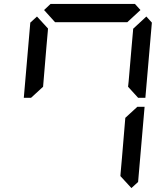

<svg xmlns="http://www.w3.org/2000/svg" viewBox="-20 -1020 856 976"><path d="M204 -969 237 -1000H666L694 -969L627 -907H625H490H397H262H260ZM617 -421 678 -477H715L682 -95L648 -64L592 -125L593 -139L600 -218ZM724 -936 752 -905 719 -523H682L631 -579L634 -607L649 -782L656 -861L657 -874ZM199 -579 138 -523H101L134 -905L168 -936L224 -875L223 -861L216 -782Z"/></svg>

Font: DSEG14 Classic Mini
Style: Italic
Weight: 400
Italic angle: -5°
Designer: Keshikan(Twitter:@keshinomi_88pro)
Version: Version 0.46